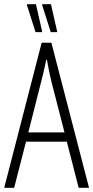

<svg xmlns="http://www.w3.org/2000/svg" viewBox="-20 -888 441 908"><path d="M0 0 177 -686H223L401 0H352L296 -218H103L47 0ZM114 -262H285L225 -495Q222 -508 218.5 -522.5Q215 -537 212 -552Q209 -567 206.5 -581Q204 -595 202 -605H198Q196 -591 191.5 -572Q187 -553 182.5 -532.5Q178 -512 173 -495ZM220 -736 179 -865V-868H221L251 -736ZM148 -736 107 -865 108 -868H150L180 -736Z"/></svg>

Font: Archivo ExtraCondensed Thin
Style: Regular
Weight: 250
Width: 2
Designer: Hector Gatti
Foundry: Omnibus-Type
Version: Version 2.001